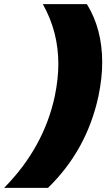

<svg xmlns="http://www.w3.org/2000/svg" viewBox="-106 -734 514 928"><path d="M159 -270Q176 -353 176 -425Q176 -581 101 -714H314Q388 -594 388 -433Q388 -357 370 -270Q314 -9 126 174H-86Q106 -21 159 -270Z"/></svg>

Font: Prompt ExtraBold
Style: Italic
Weight: 800
Italic angle: -12°
Designer: Katatrad Team
Foundry: CadsonDemak
Version: Version 1.001